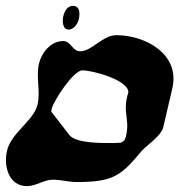

<svg xmlns="http://www.w3.org/2000/svg" viewBox="-33 -594 612 655"><path d="M183 -539C179 -523 180 -493 201 -493C219 -493 233 -514 236 -529C240 -547 240 -574 216 -574C196 -574 187 -555 183 -539ZM144 -225C150 -249 217 -354 248 -354C282 -354 403 -322 405 -280C383 -208 411 -192 397 -130C394 -119 392 -112 378 -107C374 -107 355 -106 351 -106C312 -106 227 -105 204 -133L142 -213C142 -214 143 -222 144 -225ZM-9 -80C-22 -24 -1 41 59 41C90 41 117 19 147 19C176 19 200 27 229 27C353 27 380 6 451 -80C466 -97 517 -130 524 -160L555 -293C582 -410 462 -474 364 -474C317 -474 280 -419 241 -419C213 -419 210 -454 182 -454C140 -454 108 -413 100 -377C89 -329 106 -284 95 -237C82 -182 5 -141 -9 -80Z"/></svg>

Font: Charger
Style: OversprayIt
Weight: 400
Designer: Jasper
Foundry: Cannot Into Space Fonts
Version: Version 0.980